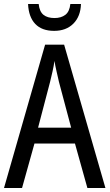

<svg xmlns="http://www.w3.org/2000/svg" viewBox="-20 -938 547 958"><path d="M416 0 354 -222H152L90 0H0L205 -715H300L506 0ZM274 -530Q269 -553 262 -582.5Q255 -612 252 -634Q248 -608 242 -581Q236 -554 230 -530L170 -301H335ZM384 -918Q382 -856 346 -820Q310 -784 250 -784Q189 -784 156 -818.5Q123 -853 120 -918H173Q177 -880 197 -864Q217 -848 252 -848Q285 -848 306 -864Q327 -880 331 -918Z"/></svg>

Font: Noto Sans Thai Looped Condensed
Style: Regular
Weight: 400
Width: 3
Designer: Sasikarn Vongin, Ben Mitchell
Foundry: The Fontpad Ltd
Version: Version 1.001; ttfautohint (v1.8.4.7-5d5b)